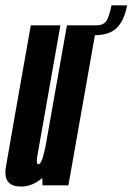

<svg xmlns="http://www.w3.org/2000/svg" viewBox="-48 -695 496 720"><path d="M111.5 0 110.5 -27.5Q74 4.5 30.5 4.5Q-1.5 4.5 -16 -11.5Q-33 -30 -25.5 -71Q-12.5 -147 4.5 -243.5L67.5 -600H178.5L115.5 -243Q97.5 -141 92 -110Q87 -83 94 -79.5Q95 -79 96 -79Q104.5 -79 112.5 -104.5Q117.5 -122 123 -147.5L203 -600H314.5L208.5 0ZM314 -600Q343 -600 353.5 -621Q364 -642 370 -675H428.5Q418.5 -619 390.5 -591Q362.5 -563 307.5 -563Z"/></svg>

Font: Anybody UltraCondensed SemiBold
Style: Italic
Weight: 600
Width: 1
Italic angle: -10°
Designer: Tyler Finck
Foundry: Etcetera Type Company
Version: Version 1.010; ttfautohint (v1.8.3) -l 8 -r 50 -G 200 -x 14 